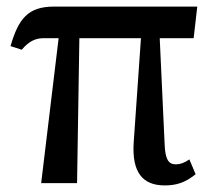

<svg xmlns="http://www.w3.org/2000/svg" viewBox="-20 -556 652 583"><path d="M105 0H214L221 -440H408L386 -124C380 -34 412 7 480 7C515 7 542 -1 574 -27L555 -72C539 -61 527 -57 514 -57C491 -57 482 -73 480 -116L465 -440H568L579 -536H144C65 -536 36 -499 12 -416L46 -405C68 -431 88 -440 112 -440H158Z"/></svg>

Font: Noto Serif Condensed Medium
Style: Regular
Weight: 500
Width: 3
Designer: Monotype Design Team
Foundry: Monotype Imaging Inc.
Version: Version 2.015